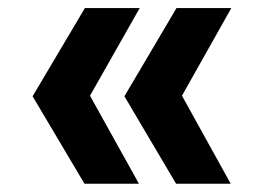

<svg xmlns="http://www.w3.org/2000/svg" viewBox="-20 -519 651 477"><path d="M189.9 -62.5 61 -279.8 190.9 -499H327.1L203.6 -281.2L325.2 -62.5ZM417.5 -62.5 289.1 -279.8 418.5 -499H554.7L432.1 -281.2L553.2 -62.5Z"/></svg>

Font: Comme ExtraBold
Style: Regular
Weight: 800
Version: Version 1.000;gftools[0.9.27]